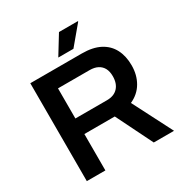

<svg xmlns="http://www.w3.org/2000/svg" viewBox="-196 -1016 1110 1165"><g transform="rotate(-30 358.5 -434.0)"><path d="M76 0V-686H437Q513 -686 563 -660Q613 -634 638 -586Q663 -538 663 -473Q663 -406 633 -354.5Q603 -303 545 -277L687 0H545L419 -255H206V0ZM206 -364H427Q477 -364 504 -393Q531 -422 531 -473Q531 -506 519 -528.5Q507 -551 484 -563Q461 -575 427 -575H206ZM301 -736 382 -868H514L515 -865L407 -736Z"/></g></svg>

Font: Archivo SemiBold
Style: Regular
Weight: 600
Designer: Hector Gatti
Foundry: Omnibus-Type
Version: Version 2.001